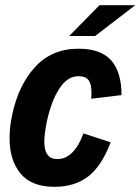

<svg xmlns="http://www.w3.org/2000/svg" viewBox="-20 -710 542 741"><path d="M17 -176Q17 -223 27 -267Q51 -381 115.5 -451.5Q180 -522 283 -522Q369 -522 409 -477Q449 -432 449 -343L332 -329Q333 -338 333 -353Q333 -386 321.5 -401Q310 -416 283 -416Q240 -416 209 -368Q178 -320 161 -242Q151 -192 151 -163Q151 -96 201 -96Q234 -96 259.5 -122Q285 -148 302 -195L407 -161Q373 -70 321 -29.5Q269 11 190 11Q102 11 59.5 -40Q17 -91 17 -176ZM364 -690H502L347 -571H247Z"/></svg>

Font: Decalotype
Style: Bold Italic
Weight: 700
Italic angle: -12°
Designer: Alfredo Marco Pradil
Foundry: Alfredo Marco Pradil
Version: Version 1.0